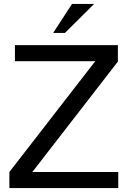

<svg xmlns="http://www.w3.org/2000/svg" viewBox="-20 -959 651 979"><path d="M581.1 -729V-645L145 -82H583V0H27.8V-82L465.8 -647H56.2V-729ZM347.2 -939H460L311 -791H251Z"/></svg>

Font: SolaimanLipi
Style: Normal
Weight: 400
Designer: Solaiman Karim
Foundry: Al Mamun Sumon
Version: Version 2.000